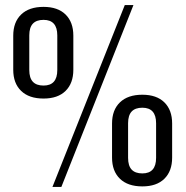

<svg xmlns="http://www.w3.org/2000/svg" viewBox="-20 -727 729 754"><path d="M151 -340Q94 -340 63 -370Q32 -400 32 -453V-587Q32 -640 63 -670Q94 -700 151 -700Q207 -700 237.5 -670Q268 -640 268 -587V-453Q268 -400 237.5 -370Q207 -340 151 -340ZM151 -391Q205 -391 205 -452V-588Q205 -649 151 -649Q123 -649 109 -634Q95 -619 95 -588V-452Q95 -421 109 -406Q123 -391 151 -391ZM470 -707H504L221 7H186ZM539 5Q482 5 451 -25Q420 -55 420 -108V-242Q420 -295 451 -325Q482 -355 539 -355Q595 -355 625.5 -325Q656 -295 656 -242V-108Q656 -55 625.5 -25Q595 5 539 5ZM539 -46Q593 -46 593 -107V-243Q593 -304 539 -304Q511 -304 497 -289Q483 -274 483 -243V-107Q483 -76 497 -61Q511 -46 539 -46Z"/></svg>

Font: Pathway Extreme SemiCondensed Light
Style: Regular
Weight: 300
Width: 4
Version: Version 1.001;gftools[0.9.26]